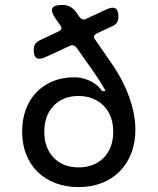

<svg xmlns="http://www.w3.org/2000/svg" viewBox="-20 -750 640 780"><path d="M219 -623Q228 -628 229.5 -633.5Q231 -639 225 -647L206 -674Q186 -703 192.5 -716.5Q199 -730 234 -730Q251 -730 265 -722.5Q279 -715 289 -701L302 -682Q308 -674 315 -671.5Q322 -669 331 -674L413 -712Q437 -723 449 -716Q461 -709 461 -682Q461 -668 455 -658.5Q449 -649 437 -644L373 -614Q364 -609 362 -603.5Q360 -598 366 -590L433 -493Q478 -429 504 -358Q530 -287 530 -223Q530 -171 513.5 -128Q497 -85 466.5 -54Q436 -23 393.5 -6.5Q351 10 299 10Q248 10 205.5 -6Q163 -22 133 -51.5Q103 -81 86.5 -122.5Q70 -164 70 -215Q70 -265 85 -305.5Q100 -346 128 -375Q156 -404 194.5 -420Q233 -436 281 -436Q303 -436 321.5 -430.5Q340 -425 354.5 -417Q369 -409 379 -399Q389 -389 395 -380H409Q404 -390 388 -416Q372 -442 345 -480L292 -555Q286 -563 278.5 -565.5Q271 -568 262 -563L165 -518Q141 -507 129 -514Q117 -521 117 -548Q117 -562 123 -571Q129 -580 141 -586ZM299 -70Q363 -70 401.5 -109.5Q440 -149 440 -215Q440 -248 430 -274.5Q420 -301 401.5 -320Q383 -339 357 -349.5Q331 -360 299 -360Q236 -360 198 -320.5Q160 -281 160 -215Q160 -149 198 -109.5Q236 -70 299 -70Z"/></svg>

Font: Maple Mono NL
Style: Regular
Weight: 400
Monospace: yes
Designer: subframe7536
Version: Version 7.000